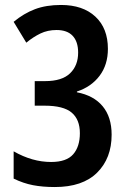

<svg xmlns="http://www.w3.org/2000/svg" viewBox="-20 -744 513 774"><path d="M415 -547Q415 -483 381.5 -438.5Q348 -394 290 -375V-372Q358 -359 394 -315.5Q430 -272 430 -201Q430 -106 371.5 -48Q313 10 201 10Q152 10 113 2.5Q74 -5 35 -24V-134Q110 -91 186 -91Q248 -91 275 -122Q302 -153 302 -207Q302 -262 269 -290Q236 -318 160 -318H120V-417H162Q230 -417 262.5 -448.5Q295 -480 295 -532Q295 -576 273 -599.5Q251 -623 208 -623Q172 -623 143 -609Q114 -595 86 -572L35 -656Q76 -690 121 -707Q166 -724 226 -724Q314 -724 364.5 -677Q415 -630 415 -547Z"/></svg>

Font: Noto Sans Disp Cond SemBd
Style: Regular
Weight: 600
Width: 3
Designer: Monotype Design Team
Foundry: Monotype Imaging Inc.
Version: Version 2.000;GOOG;noto-source:20170915:90ef993387c0; ttfaut